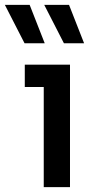

<svg xmlns="http://www.w3.org/2000/svg" viewBox="-64 -770 385 790"><path d="M116 0H224V-504H38V-412H116ZM120 -592 58 -750H-44L37 -592ZM282 -592 220 -750H118L199 -592Z"/></svg>

Font: Finlandica Medium
Style: Regular
Weight: 500
Designer: Niklas Ekholm, Juho Hiilivirta, Jaakko Suomalainen
Foundry: Helsinki Type Studio
Version: Version 2.000;Glyphs 3.2 (3202)